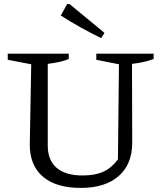

<svg xmlns="http://www.w3.org/2000/svg" viewBox="-20 -911 793 941"><path d="M376 10Q255 10 190.5 -45Q126 -100 126 -202L133 -596L18 -618V-648H317V-622Q281 -606 214 -598V-198Q214 -126 257.5 -88.5Q301 -51 385 -51Q446 -51 486.5 -69.5Q527 -88 558 -130L563 -596L452 -618V-648H733V-622Q690 -605 627 -598L628 -212Q628 -106 561.5 -48Q495 10 376 10ZM476 -724Q425 -749 375.5 -776.5Q326 -804 278 -835L309 -891H321L492 -750Z"/></svg>

Font: Piazzolla
Style: Regular
Weight: 400
Designer: Juan Pablo del Peral
Foundry: Huerta Tipografica
Version: Version 1.330